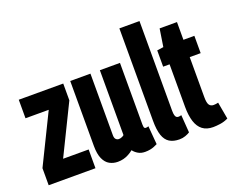

<svg xmlns="http://www.w3.org/2000/svg" viewBox="-119 -941 1398 1153"><g transform="rotate(-20 580.0 -365.0)"><path d="M14.4 0V-109L169.6 -425.6H21.2V-544H305.4V-436.8L150.2 -119.8H313.4V0Z M453.8 10Q425.4 10 401.7 -2.9Q378.1 -15.7 364.1 -46.4Q350.1 -77 350.1 -129.5V-544H479.3V-150.5Q479.3 -132.4 487.1 -124.5Q494.9 -116.5 506.3 -116.5Q511.4 -116.5 517.4 -117.9Q523.4 -119.3 529.4 -122.5Q535.4 -125.7 539.5 -129.2V-544H668V-149.5Q668 -140.1 669.3 -134.5Q670.6 -128.8 673.7 -126.7Q676.8 -124.5 680.7 -124.5Q689.8 -124.5 698.2 -128L708 -10.2Q697.5 -5.1 685.9 -0.3Q674.3 4.5 660.1 7.2Q645.8 10 628.2 10Q602.6 10 584.1 -0.9Q565.5 -11.7 553.7 -27.6Q539.9 -16.4 523.8 -7.6Q507.7 1.2 490.2 5.6Q472.7 10 453.8 10Z M864 -740V-168.3Q864 -148.5 867 -138Q869.9 -127.4 875.3 -123.7Q880.7 -119.9 887.5 -119.9Q891.1 -119.9 895.9 -120.6Q900.6 -121.2 906.7 -123.1L914.9 -10.3Q903.8 -2.8 885.9 3.6Q867.9 10 847.6 10Q809.3 10 784.4 -5.6Q759.4 -21.1 747.4 -56.3Q735.5 -91.5 735.5 -149.4V-740Z M1062.8 10Q1021.6 10 995.6 -9.9Q969.6 -29.7 957.3 -68.3Q945 -106.8 945 -162.6V-434H903.9V-538L945 -544L962.6 -657.3H1073.5V-544H1143.4V-433.3H1073.5V-178Q1073.5 -140.7 1082.9 -127.4Q1092.3 -114 1110.4 -114Q1116.9 -114 1124.8 -115Q1132.7 -116 1140.2 -117.9L1159.6 -9.6Q1134 2.8 1108 6.4Q1081.9 10 1062.8 10Z"/></g></svg>

Font: Georama ExtraCondensed Thin
Style: Regular
Weight: 100
Width: 2
Designer: Jean-Baptiste Levee
Foundry: Production Type
Version: Version 1.001